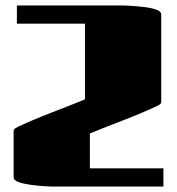

<svg xmlns="http://www.w3.org/2000/svg" viewBox="-20 -685 650 705"><path d="M580 -67V0H170Q162 0 139.5 -1.5Q117 -3 91.5 -6.5Q66 -10 48 -16.5Q30 -23 30 -34V-204Q30 -210 36.5 -214Q43 -218 47 -220Q105 -247 169 -271.5Q233 -296 292 -320V-598H42V-665H432Q440 -665 462.5 -663.5Q485 -662 510.5 -659Q536 -656 554 -649.5Q572 -643 572 -632V-311Q572 -305 566 -301Q560 -297 555 -295Q497 -268 433 -243.5Q369 -219 310 -195V-67Z"/></svg>

Font: Gajraj One
Style: Regular
Weight: 400
Designer: Saurabh Sharma
Foundry: Saurabh Sharma
Version: Version 1.000